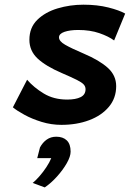

<svg xmlns="http://www.w3.org/2000/svg" viewBox="-20 -523 557 823"><path d="M516.6 -464.8 469.2 -349.6Q445.3 -367.2 405.8 -380.9Q366.2 -394.5 315.4 -394.5Q279.8 -394.5 256.3 -386.5Q232.9 -378.4 232.9 -362.8Q232.9 -346.2 259.3 -331.1Q285.6 -315.9 339.4 -293Q406.2 -264.6 442.1 -232.2Q478 -199.7 478 -153.8Q478 -102.5 446.8 -65.2Q415.5 -27.8 362.3 -7.8Q309.1 12.2 243.2 12.2Q199.7 12.2 158.4 -0.5Q117.2 -13.2 85 -30.8Q52.7 -48.3 35.2 -63L96.2 -181.2Q125 -147.9 167.7 -122.1Q210.4 -96.2 268.1 -96.2Q304.7 -96.2 325.7 -106.7Q346.7 -117.2 346.7 -140.6Q346.7 -152.3 338.6 -161.1Q330.6 -169.9 308.6 -180.9Q286.6 -191.9 244.6 -210Q176.3 -239.3 141.1 -272.2Q106 -305.2 106 -352.5Q106 -404.8 139.9 -438Q173.8 -471.2 227.1 -487.1Q280.3 -502.9 337.4 -502.9Q397 -502.9 444.3 -491Q491.7 -479 516.6 -464.8ZM139.6 154.8 151.4 108.9Q162.6 87.9 180.2 75.4Q197.8 63 221.2 63Q250 63 266.4 78.9Q282.7 94.7 282.7 127Q282.7 147.5 266.4 176.3Q250 205.1 224.6 233.4Q199.2 261.7 171.9 280.3L120.1 261.2Q133.3 250.5 149.2 232.4Q165 214.4 178.7 193.6Q192.4 172.9 199.7 154.8Z"/></svg>

Font: Andika
Style: Bold Italic
Weight: 700
Italic angle: -14°
Designer: Victor Gaultney, Annie Olsen, Julie Remington, Don Collingsworth, Eric Hays, Becca Hirsbrunner
Foundry: SIL International
Version: Version 6.101